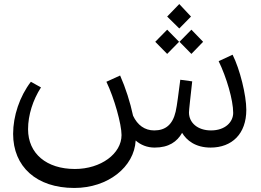

<svg xmlns="http://www.w3.org/2000/svg" viewBox="-20 -731 1293 951"><path d="M746 0C816 0 857 -29 882 -73C904 -36 948 0 1023 0C1129 0 1200 -68 1200 -187C1200 -260 1168 -389 1132 -460L1063 -428C1102 -348 1135 -236 1135 -172C1135 -127 1096 -85 1025 -85C959 -85 916 -123 916 -174C916 -186 924 -255 932 -328L873 -336C865 -276 857 -207 850 -178C835 -113 799 -85 744 -85C697 -85 661 -111 639 -158C625 -224 602 -296 575 -357L507 -326C546 -245 582 -116 582 -62C582 30 480 106 351 106C211 106 119 30 119 -91C119 -161 143 -236 183 -298L133 -326C77 -253 45 -156 45 -68C45 94 160 200 348 200C515 200 645 96 652 -35C677 -13 709 0 746 0ZM749 -524 808 -464 867 -524 808 -584ZM808 -649 868 -590 926 -649 868 -711ZM869 -524 928 -464 986 -524 928 -584Z"/></svg>

Font: Wafeq
Style: Regular
Weight: 400
Designer: Rasmus Andersson & Azza Alameddine
Foundry: Google & TypeTogether
Version: Version 3.000;FEAKit 1.0